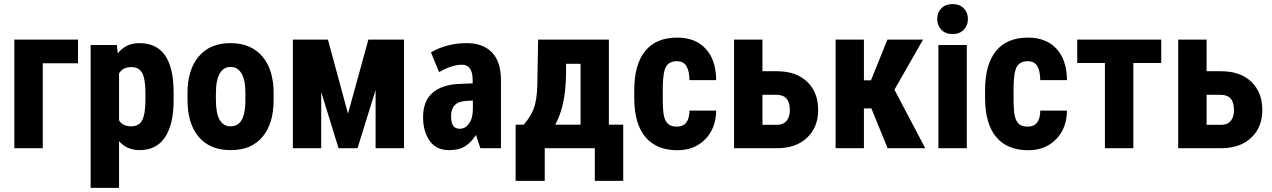

<svg xmlns="http://www.w3.org/2000/svg" viewBox="-20 -721 6186 934"><path d="M359.4 -413.1H188V0H49.8V-528.3H359.4Z M687.5 -235.4V-267.6Q687.5 -337.9 670.9 -367.2Q655.3 -395 617.2 -394.5Q577.1 -394.5 559.1 -363.8V-135.7Q576.7 -106.4 618.2 -106.4Q656.7 -106.4 671.9 -136.7Q687.5 -168 687.5 -235.4ZM824.7 -273.4V-235.4Q824.7 -117.7 783.7 -54.7Q742.2 9.3 658.7 9.3Q597.7 9.3 559.1 -34.2V189.9V192.9H555.7H424.3H420.9V189.9V-498.5V-502H424.3H545.4H548.3L548.8 -499L552.7 -461.4Q592.3 -511.2 657.7 -511.2Q741.2 -511.2 782.7 -452.1Q823.7 -393.6 824.7 -273.4Z M1030.3 -266.6V-234.9Q1030.3 -106.4 1102.1 -106.4Q1168 -106.4 1173.3 -212.9L1173.8 -266.6Q1173.8 -333 1154.3 -364.7Q1135.3 -395.5 1101.1 -395.5Q1068.4 -395.5 1049.8 -364.7Q1030.3 -333 1030.3 -266.6ZM892.1 -235.4V-267.1Q892.1 -380.9 946.3 -445.8Q1001 -511.2 1101.1 -511.2Q1201.7 -511.2 1256.8 -445.8Q1311.5 -380.9 1311 -266.1V-234.4Q1311 -120.1 1257.3 -55.7Q1230 -23.4 1191.9 -6.8Q1152.8 9.3 1102.1 9.3Q1000.5 9.3 946.3 -55.7Q918.9 -87.9 905.5 -133.1Q892.1 -178.2 892.1 -235.4Z M1672.9 -168 1772 -528.3H1945.3V0H1807.1V-282.7L1719.2 0H1627L1542.5 -273.4V0H1404.8V-528.3H1575.2Z M2280.3 -190.9V-231.9L2248 -230Q2209.5 -228 2191.9 -209.2Q2174.3 -190.4 2174.3 -155.3Q2174.3 -122.6 2185.1 -108.4Q2195.8 -94.7 2216.3 -94.7Q2243.7 -94.7 2261.7 -120.1Q2280.3 -145.5 2280.3 -190.9ZM2157.7 -499.5Q2201.2 -511.2 2250 -511.2Q2329.1 -511.2 2373 -466.3Q2417 -420.9 2417 -331.5V-3.4V0H2413.1H2319.3H2316.9L2315.9 -2.4L2295.4 -64.5Q2271 -27.3 2243.2 -9.8Q2213.4 9.3 2165 9.3Q2164.6 9.3 2164.1 9.3Q2164.1 9.3 2163.6 9.3Q2101.1 9.3 2069.3 -37.1Q2053.7 -60.1 2045.9 -88.4Q2038.1 -116.7 2038.1 -150.4Q2038.1 -229.5 2084 -269.5Q2129.9 -309.6 2216.8 -313L2279.3 -315.4V-331.1Q2279.3 -406.2 2227.1 -406.2Q2180.7 -406.2 2119.1 -372.1L2115.7 -370.1L2114.3 -374L2077.6 -463.4L2076.2 -466.3L2079.1 -467.8Q2114.7 -488.3 2157.7 -499.5Z M2681.2 -114.7H2804.2V-410.6H2733.9L2733.4 -358.4Q2731.9 -207 2681.2 -114.7ZM2527.8 -114.7Q2562 -153.8 2576.7 -193.4Q2591.3 -232.9 2593.8 -304.2L2597.7 -528.3H2941.9V-114.7H3011.7V158.7H2873.5V0H2629.9V158.7H2488.3V-114.7Z M3272.9 -105Q3333 -105 3334 -183.1H3463.9Q3462.9 -96.7 3410.6 -43.5Q3358.4 9.8 3275.9 9.8Q3173.8 9.8 3120.1 -53.7Q3066.4 -117.2 3065.4 -240.7V-282.7Q3065.4 -407.2 3118.4 -472.7Q3171.4 -538.1 3274.9 -538.1Q3362.3 -538.1 3412.6 -484.1Q3462.9 -430.2 3463.9 -331.1H3334Q3333.5 -375.5 3319.3 -399.4Q3305.2 -423.3 3272.5 -423.3Q3236.3 -423.3 3220.7 -397.7Q3205.1 -372.1 3204.1 -298.3V-244.6Q3204.1 -180.2 3210.4 -154.5Q3216.8 -128.9 3231.4 -116.9Q3246.1 -105 3272.9 -105Z M3689 -259.8V-113.8H3761.2Q3790 -113.8 3806.2 -132.8Q3822.3 -151.9 3822.3 -185.5Q3822.3 -259.8 3757.3 -259.8ZM3689 -374.5H3759.8Q3853 -374.5 3906.5 -323.2Q3960 -272 3960 -186Q3960 -102.1 3906 -51Q3852.1 0 3759.3 0H3550.8V-528.3H3689Z M4218.8 -193.8H4182.6V0H4044.9V-528.3H4182.6V-330.1H4216.8L4296.9 -528.3H4470.2L4331.1 -284.7L4481 0H4297.9Z M4539.1 -628.4Q4539.1 -660.2 4559.6 -680.7Q4580.1 -701.2 4613.8 -701.2Q4647.5 -701.2 4668 -680.9Q4688.5 -660.6 4688.5 -628.4Q4688.5 -597.2 4668.2 -576.2Q4647.9 -555.2 4613.8 -555.2Q4579.6 -555.2 4559.3 -576.2Q4539.1 -597.2 4539.1 -628.4ZM4683.1 0H4680.2H4548.3H4544.9V-3.4V-498.5V-502H4548.3H4680.2H4683.1V-498.5V-3.4Z M4979.5 -105Q5039.6 -105 5040.5 -183.1H5170.4Q5169.4 -96.7 5117.2 -43.5Q5064.9 9.8 4982.4 9.8Q4880.4 9.8 4826.7 -53.7Q4772.9 -117.2 4772 -240.7V-282.7Q4772 -407.2 4825 -472.7Q4877.9 -538.1 4981.4 -538.1Q5068.8 -538.1 5119.1 -484.1Q5169.4 -430.2 5170.4 -331.1H5040.5Q5040 -375.5 5025.9 -399.4Q5011.7 -423.3 4979 -423.3Q4942.9 -423.3 4927.2 -397.7Q4911.6 -372.1 4910.6 -298.3V-244.6Q4910.6 -180.2 4917 -154.5Q4923.3 -128.9 4938 -116.9Q4952.6 -105 4979.5 -105Z M5628.9 -414.6H5493.2V0H5355V-414.6H5220.2V-528.3H5628.9Z M5849.6 -259.8V-113.8H5921.9Q5950.7 -113.8 5966.8 -132.8Q5982.9 -151.9 5982.9 -185.5Q5982.9 -259.8 5918 -259.8ZM5849.6 -374.5H5920.4Q6013.7 -374.5 6067.1 -323.2Q6120.6 -272 6120.6 -186Q6120.6 -102.1 6066.7 -51Q6012.7 0 5919.9 0H5711.4V-528.3H5849.6Z"/></svg>

Font: MAUL Condensed Bold
Style: Condensed Bold
Weight: 700
Designer: MAUL
Version: Version 1.0; 2020; ttfautohint (v1.8.3)